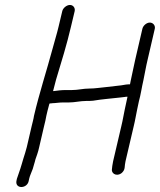

<svg xmlns="http://www.w3.org/2000/svg" viewBox="-20 -712 645 774"><path d="M554 -596 525 -471C518 -442 514 -416 507 -387L504 -372C499 -372 493 -372 487 -371L469 -368C450 -366 428 -363 408 -361C384 -359 364 -355 339 -355C315 -355 295 -349 270 -349H245C228 -349 213 -347 198 -345H194L206 -391C227 -460 250 -535 266 -604L281 -667C284 -680 275 -692 262 -692C249 -692 234 -680 231 -667L216 -604C209 -574 200 -547 192 -516C168 -427 138 -335 117 -245C115 -231 111 -218 108 -205L88 -119C84 -103 79 -88 74 -72C71 -59 65 -44 62 -32C59 -21 51 -2 48 9L46 19C42 51 91 49 96 16L98 7C100 -3 109 -22 112 -31C115 -44 120 -56 123 -70L130 -90C133 -99 136 -109 138 -119L158 -205C161 -218 165 -232 167 -246C170 -259 173 -272 177 -286C178 -289 178 -292 180 -295C183 -295 187 -295 191 -296C203 -296 218 -299 234 -299H258C282 -299 303 -305 327 -305C336 -305 346 -305 355 -306C390 -312 431 -315 465 -319L482 -321C486 -322 489 -322 492 -322H494L483 -271C478 -248 475 -227 469 -203L436 -62C433 -47 432 -39 431 -28C430 -8 457 1 474 -18C486 -31 481 -42 486 -62L519 -203C525 -227 528 -248 533 -271L540 -304C547 -328 552 -363 558 -388C564 -416 568 -442 575 -471L604 -596C607 -609 597 -621 584 -621C571 -621 557 -609 554 -596Z"/></svg>

Font: Electronic
Style: BookIt
Weight: 400
Version: Version 1.011